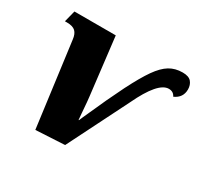

<svg xmlns="http://www.w3.org/2000/svg" viewBox="-121 -695 894 857"><g transform="rotate(30 325.5 -266.5)"><path d="M94 -424Q91 -451 77.5 -464Q64 -477 34 -477H23L38 -536H251L286 -240Q288 -227 293 -161L296 -126H298L307 -147Q337 -214 360 -264L402 -351Q440 -426 468.5 -466.5Q497 -507 526 -524.5Q555 -542 593 -542Q625 -542 638 -526.5Q651 -511 651 -488Q651 -445 610 -427Q600 -448 576 -448Q521 -448 455 -308L300 1L151 9Z"/></g></svg>

Font: Noto Serif NarrowBlack
Style: Italic
Weight: 900
Width: 4
Italic angle: -12°
Designer: Monotype Design Team
Foundry: Monotype Imaging Inc.
Version: Version 1.001